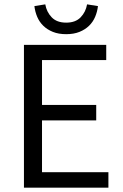

<svg xmlns="http://www.w3.org/2000/svg" viewBox="-20 -862 567 882"><path d="M90 0V-656H468V-586H173V-380H422V-309H173V-71H478V0ZM284 -705Q249 -705 223 -715.5Q197 -726 179 -743.5Q161 -761 151 -784.5Q141 -808 138 -834L188 -842Q194 -807 217.5 -782.5Q241 -758 284 -758Q327 -758 350.5 -782.5Q374 -807 380 -842L430 -834Q427 -808 417 -784.5Q407 -761 389 -743.5Q371 -726 345 -715.5Q319 -705 284 -705Z"/></svg>

Font: Processing Sans Pro
Style: Regular
Weight: 400
Designer: Paul D. Hunt
Foundry: Adobe Systems Incorporated
Version: Version 2.020;PS 2.000;hotconv 1.0.86;makeotf.lib2.5.63406